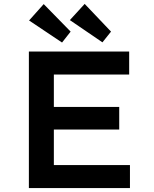

<svg xmlns="http://www.w3.org/2000/svg" viewBox="-20 -964 789 984"><path d="M128 0V-700H642V-582H256V-118H646V0ZM192 -300V-416H591V-300ZM505 -747 338 -861 414 -944 549 -802ZM298 -746 129 -859 204 -943 342 -802Z"/></svg>

Font: Lexend Exa Medium
Style: Regular
Weight: 500
Designer: Bonnie Shaver-Troup, Thomas Jockin
Foundry: Lexend
Version: Version 1.007